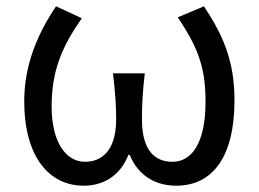

<svg xmlns="http://www.w3.org/2000/svg" viewBox="-20 -577 822 610"><path d="M246 13C307 13 361 -17 388 -85H392C420 -17 476 13 540 13C653 13 725 -75 725 -259C725 -387 686 -469 628 -557L545 -522C607 -428 633 -367 633 -254C633 -122 589 -63 528 -63C476 -63 431 -94 431 -198C431 -243 433 -284 440 -344H339C346 -284 349 -243 349 -198C349 -97 302 -63 250 -63C189 -63 144 -126 144 -239C144 -353 178 -431 240 -519L158 -557C101 -472 57 -373 57 -256C57 -76 138 13 246 13Z"/></svg>

Font: Spoqa Han Sans Neo
Style: Regular
Weight: 400
Designer: [Spoqa Han Sans Neo] Dong-huui Kim ___ Younghwa Kang ___ Yujin Lee ___ [Noto Sans] Ryoko NISHIZUKA ____ (kana & ideograp
Foundry: Spoqa (http://www.spoqa-han-sans.com)
Version: Version 1.100;hotconv 1.0.109;makeotfexe 2.5.65596